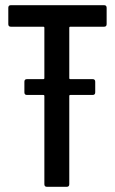

<svg xmlns="http://www.w3.org/2000/svg" viewBox="-20 -720 444 740"><path d="M391 -627Q391 -617 381 -617H251Q247 -617 247 -613V-419Q247 -415 251 -415H337Q347 -415 347 -405V-364Q347 -354 337 -354H251Q247 -354 247 -350V-10Q247 0 237 0H161Q151 0 151 -10V-350Q151 -354 147 -354H84Q74 -354 74 -364V-405Q74 -415 84 -415H147Q151 -415 151 -419V-613Q151 -617 147 -617H22Q12 -617 12 -627V-690Q12 -700 22 -700H381Q391 -700 391 -690Z"/></svg>

Font: Barlow Condensed Medium
Style: Regular
Weight: 500
Width: 3
Designer: Jeremy Tribby
Foundry: Tribby Type
Version: Version 1.422;hotconv 1.0.109;makeotfexe 2.5.65596